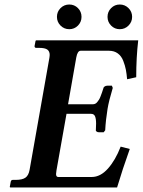

<svg xmlns="http://www.w3.org/2000/svg" viewBox="-20 -823 627 843"><path d="M24.9 0 22.9 -2 26.9 -23.9Q28.3 -33.2 36.1 -33.2H48.8Q78.1 -33.2 91.8 -43Q105.5 -52.7 109.9 -77.1L196.8 -568.8Q196.8 -569.3 197.5 -574.2Q198.2 -579.1 198.2 -581.5Q198.2 -598.1 187.5 -605.5Q176.8 -612.8 151.9 -612.8H138.2Q135.3 -612.8 133.3 -615.2Q131.3 -617.7 131.8 -621.1L136.2 -644L139.2 -646H586.9Q578.1 -571.3 578.1 -483.9L538.1 -475.1Q536.1 -498.5 532.7 -516.6Q529.3 -534.7 521.2 -555.7Q513.2 -576.7 497.3 -588.4Q481.4 -600.1 459 -600.1H334Q320.3 -600.1 314.9 -570.8L278.8 -365.2H387.2Q393.1 -365.2 397.9 -367.4Q402.8 -369.6 407.2 -375.2Q411.6 -380.9 414.6 -385.3Q417.5 -389.6 421.6 -400.1Q425.8 -410.6 427.7 -416.5L434.1 -436Q434.1 -439.5 439.2 -443.1Q444.3 -446.8 451.2 -446.8H471.2L475.1 -437Q458 -380.4 452.1 -344.2Q444.3 -296.9 441.9 -251L435.1 -242.2H415Q408.2 -242.2 404.1 -245.4Q399.9 -248.5 400.9 -252Q401.9 -272.5 401.9 -280.3Q401.9 -301.8 397.2 -312.5Q392.6 -323.2 379.9 -323.2H272L228 -75.2Q226.1 -61.5 226.1 -59.1Q226.1 -45.9 235.8 -45.9H382.8Q420.9 -45.9 453.9 -82.8Q486.8 -119.6 509.8 -179.2L549.8 -168.9Q517.6 -79.1 494.1 0ZM245.8 -710.7Q230 -726.6 230 -749Q230 -771.5 245.8 -787.4Q261.7 -803.2 284.2 -803.2Q306.6 -803.2 322.3 -787.4Q337.9 -771.5 337.9 -749Q337.9 -726.6 322.3 -710.7Q306.6 -694.8 284.2 -694.8Q261.7 -694.8 245.8 -710.7ZM467.8 -710.7Q452.1 -726.6 452.1 -749Q452.1 -771.5 467.8 -787.4Q483.4 -803.2 505.9 -803.2Q528.3 -803.2 544.2 -787.4Q560.1 -771.5 560.1 -749Q560.1 -726.6 544.2 -710.7Q528.3 -694.8 505.9 -694.8Q483.4 -694.8 467.8 -710.7Z"/></svg>

Font: Linux Libertine G
Style: Bold Italic
Weight: 700
Italic angle: -11.5°
Designer: Philipp H. Poll
Foundry: Philipp H. Poll
Version: Version 4.1.0